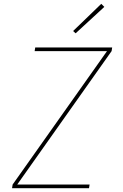

<svg xmlns="http://www.w3.org/2000/svg" viewBox="-20 -983 640 1003"><path d="M43 0 46 -19 539 -716H161L164 -735H566L563 -716L70 -19H448L445 0ZM375 -809 362 -821 509 -963 525 -947Z"/></svg>

Font: Iosevka SS04 Thin Extended
Style: Italic
Weight: 100
Width: 7
Italic angle: -9°
Monospace: yes
Designer: Belleve Invis
Foundry: Belleve Invis
Version: Version 19.0.0; ttfautohint (v1.8.4)